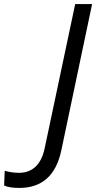

<svg xmlns="http://www.w3.org/2000/svg" viewBox="-176 -734 472 942"><path d="M-81.1 188Q-132.3 188 -155.8 175.8L-152.8 104Q-119.1 113.8 -82 113.8Q-33.2 113.8 -1.2 83.3Q30.8 52.7 43 -5.9L192.9 -713.9H275.9L125 2.9Q86.4 188 -81.1 188Z"/></svg>

Font: CAA NEO Sans
Style: Italic
Weight: 400
Italic angle: -12°
Version: Version 1.10